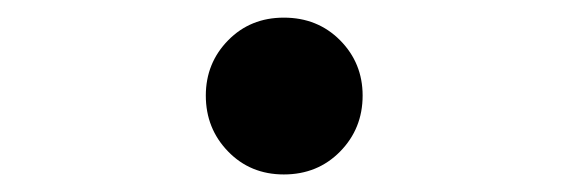

<svg xmlns="http://www.w3.org/2000/svg" viewBox="-20 -189 655 221"><path d="M216.9 -79Q216.9 -116.4 242.6 -142.6Q268.2 -168.7 306.7 -168.7Q345.6 -168.7 371.5 -142.6Q397.4 -116.4 397.4 -79Q397.4 -41 371.5 -14.6Q345.6 11.8 306.7 11.8Q268.2 11.8 242.6 -14.6Q216.9 -41 216.9 -79Z"/></svg>

Font: FiraCode Nerd Font
Style: Regular
Weight: 400
Designer: Carrois Corporate, Edenspiekermann AG, Nikita Prokopov
Foundry: Carrois Corporate, Edenspiekermann AG, Nikita Prokopov
Version: Version 6.002;Nerd Fonts 2.2.2